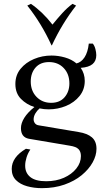

<svg xmlns="http://www.w3.org/2000/svg" viewBox="-20 -744 536 999"><path d="M198 235Q157 235 121 225Q85 215 63 193Q41 171 41 135Q41 74 115 30L138 34Q125 53 118 75.5Q111 98 111 118Q111 156 138 177.5Q165 199 220 199Q272 199 312.5 181Q353 163 377 133Q401 103 401 68Q401 45 388.5 32Q376 19 343 14L130 -22Q89 -30 89 -77Q89 -103 106.5 -131Q124 -159 159 -187Q118 -200 89 -229.5Q60 -259 60 -307Q60 -353 87 -386Q114 -419 157 -437Q200 -455 248 -455Q283 -455 318 -445Q353 -435 378 -414Q403 -420 420 -446Q437 -472 442 -517H463Q472 -506 476.5 -488.5Q481 -471 481 -457Q481 -427 461.5 -410.5Q442 -394 400 -391Q421 -361 421 -323Q421 -278 394 -244.5Q367 -211 324 -193Q281 -175 233 -175Q209 -175 186 -180Q172 -168 163.5 -153Q155 -138 155 -123Q155 -112 161.5 -103Q168 -94 181 -92L389 -57Q434 -50 458 -29.5Q482 -9 482 30Q482 65 462 101Q442 137 405 167.5Q368 198 315.5 216.5Q263 235 198 235ZM246 -209Q291 -209 316 -238Q341 -267 341 -310Q341 -359 311.5 -390Q282 -421 235 -421Q190 -421 165 -392.5Q140 -364 140 -320Q140 -271 170 -240Q200 -209 246 -209ZM357 -724 376 -715Q303 -622 250 -508H248Q196 -622 122 -715L141 -724Q202 -682 253 -616Q279 -648 304 -675.5Q329 -703 357 -724Z"/></svg>

Font: Bona Nova SC
Style: Regular
Weight: 400
Designer: Mateusz Machalski
Foundry: Capitalics
Version: Version 4.001; ttfautohint (v1.8.4.7-5d5b)